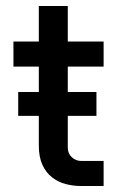

<svg xmlns="http://www.w3.org/2000/svg" viewBox="-20 -623 402 643"><path d="M41 -235V-315H303V-235ZM251 0Q226 0 200.5 -6.5Q175 -13 154.5 -29Q134 -45 122 -71Q110 -97 110 -136V-603H207V-128Q207 -109 220.5 -96.5Q234 -84 252 -84H327V0ZM25 -400V-484H327V-400Z"/></svg>

Font: SUSE Medium
Style: Regular
Weight: 500
Designer: Rene Bieder
Foundry: SUSE
Version: Version 1.000